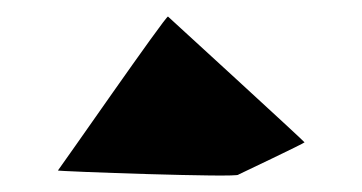

<svg xmlns="http://www.w3.org/2000/svg" viewBox="-20 -738 438 232"><path d="M50 -532C48 -531 270 -523 268 -527C268 -527 348 -565 348 -566C348 -567 183 -718 183 -718C181 -720 52 -534 50 -532Z"/></svg>

Font: Getaway
Style: Regular
Weight: 400
Version: Version 0.1